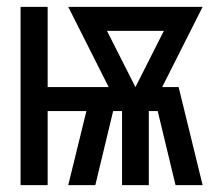

<svg xmlns="http://www.w3.org/2000/svg" viewBox="-20 -540 640 560"><path d="M40 0V-520H119V-286H297L179 -520H571L453 -286H501L571 0H492L440 -216H414V0H336V-216H310L258 0H179L232 -216H119V0ZM375 -286 458 -450H292Z"/></svg>

Font: Iosevka SS04 Extended
Style: Regular
Weight: 400
Width: 7
Monospace: yes
Designer: Belleve Invis
Foundry: Belleve Invis
Version: Version 19.0.0; ttfautohint (v1.8.4)